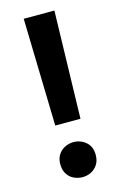

<svg xmlns="http://www.w3.org/2000/svg" viewBox="-112 -757 518 816"><g transform="rotate(-15 147.0 -349.5)"><path d="M91 -234 79 -707H214L202 -234ZM147 8Q127 8 109 -0.5Q91 -9 80 -26.5Q69 -44 69 -69Q69 -94 80 -111Q91 -128 109 -137Q127 -146 147 -146Q178 -146 201.5 -126Q225 -106 225 -69Q225 -44 213.5 -26.5Q202 -9 184.5 -0.5Q167 8 147 8Z"/></g></svg>

Font: Onest SemiBold
Style: Regular
Weight: 600
Designer: Dmitri Voloshin, Andrey Kudryavtsev
Foundry: Dmitri Voloshin, Andrey Kudryavtsev
Version: Version 1.000;gftools[0.9.33]